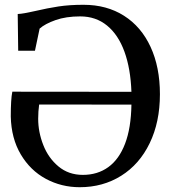

<svg xmlns="http://www.w3.org/2000/svg" viewBox="-20 -771 714 802"><path d="M25 -284.5Q25 -357 31.5 -388L529 -387.5Q525.5 -484.5 499.8 -555.2Q474 -626 427.2 -664.2Q380.5 -702.5 315 -702.5Q255.5 -702.5 211.8 -687Q168 -671.5 145.5 -651.5L126 -559H56L54 -712.5Q66.5 -713 83 -716Q99.5 -719 110.5 -721.5Q121.5 -724 127 -725Q178.5 -737 224.2 -744Q270 -751 329 -751Q426 -751 498 -705.2Q570 -659.5 609 -575Q648 -490.5 648 -377.5Q648 -261 605.2 -172.8Q562.5 -84.5 486.2 -36.8Q410 11 313 11Q236.5 11 171.5 -24Q106.5 -59 66.8 -126Q27 -193 25 -284.5ZM529 -334 143.5 -334.5Q139.5 -305.5 139.5 -275Q139.5 -219.5 160.8 -165.2Q182 -111 224.2 -75.8Q266.5 -40.5 326 -40.5Q387.5 -40.5 432.5 -73Q477.5 -105.5 502.5 -171Q527.5 -236.5 529 -334Z"/></svg>

Font: Merriweather 12pt
Style: Regular
Weight: 400
Designer: Eben Sorkin
Foundry: Eben Sorkin
Version: Version 2.100